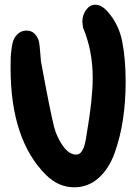

<svg xmlns="http://www.w3.org/2000/svg" viewBox="-20 -680 585 816"><path d="M210 -140Q221 -98 247 -60.5Q273 -23 304 -23Q311 -23 317 -26.5Q323 -30 327.5 -37Q332 -44 335 -50.5Q338 -57 340.5 -68Q343 -79 344.5 -85.5Q346 -92 347.5 -104Q349 -116 350 -120Q374 -260 374 -349Q374 -465 333 -562Q330 -586 330 -588Q330 -616 346 -638Q362 -660 385 -660Q412 -660 438 -630Q485 -577 499.5 -503Q514 -429 514 -332Q514 -250 503 -175Q492 -100 468 -32Q444 36 399.5 76Q355 116 296 116Q228 116 175 63Q25 -87 25 -390Q25 -418 25.5 -434Q26 -450 29.5 -475.5Q33 -501 39.5 -514.5Q46 -528 59.5 -539Q73 -550 93 -550Q116 -550 129.5 -534Q143 -518 146 -501Q149 -484 151 -456Q153 -428 154 -420Q192 -212 210 -140Z"/></svg>

Font: Because We Learn
Style: Regular
Weight: 400
Designer: Liz Wetzel, Aaron Williamson, Russ McMullin
Foundry: Red Hat
Version: Version 1.000